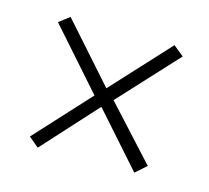

<svg xmlns="http://www.w3.org/2000/svg" viewBox="-60 -432 501 460"><g transform="rotate(15 190.5 -202.5)"><path d="M167 -197 37 -344 63 -364 190 -221 321 -363 347 -342 214 -198 334 -67 307 -43 190 -175 68 -41 43 -62Z"/></g></svg>

Font: Genos Light
Style: Italic
Weight: 300
Italic angle: -8°
Designer: Robert E. Leuschke
Foundry: Robert E. Leuschke
Version: Version 1.010